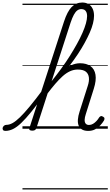

<svg xmlns="http://www.w3.org/2000/svg" viewBox="-178 -1020 874 1521"><path d="M-136 17Q-149 17 -154 9.5Q-159 2 -157 -7Q-155 -16 -147 -23.5Q-139 -31 -127 -31Q-104 -31 -78.5 -45Q-53 -59 -20 -91Q13 -123 57 -176Q101 -229 159 -307Q169 -320 175.5 -315.5Q182 -311 183 -298.5Q184 -286 175 -273Q116 -191 71 -135.5Q26 -80 -9.5 -46Q-45 -12 -75.5 2.5Q-106 17 -136 17ZM521 17Q492 17 473 6.5Q454 -4 445.5 -24Q437 -44 439 -72.5Q441 -101 453 -138L517 -339Q530 -378 526 -407.5Q522 -437 501 -453Q480 -469 438 -469Q406 -469 376.5 -455.5Q347 -442 318.5 -416.5Q290 -391 259.5 -355.5Q229 -320 195 -275L172 -276Q211 -338 247.5 -384Q284 -430 319 -459.5Q354 -489 388 -504Q422 -519 456 -519Q507 -519 539 -496Q571 -473 578.5 -428Q586 -383 565 -317L502 -117Q493 -90 492.5 -70.5Q492 -51 501 -40.5Q510 -30 527 -30Q544 -30 559 -39Q574 -48 586.5 -61.5Q599 -75 607 -89Q611 -95 618.5 -99Q626 -103 638 -96Q649 -90 649.5 -82Q650 -74 646 -66Q634 -46 616.5 -27Q599 -8 575.5 4.5Q552 17 521 17ZM77 15Q65 15 58 10.5Q51 6 55 -6L329 -849Q355 -929 389.5 -964.5Q424 -1000 474 -1000Q502 -1000 523 -987.5Q544 -975 555.5 -951.5Q567 -928 567 -895Q567 -868 558.5 -834Q550 -800 533 -761.5Q516 -723 492.5 -680Q469 -637 438.5 -591Q408 -545 372 -498Q336 -451 294.5 -403Q253 -355 208 -307L110 -4Q106 6 98.5 10.5Q91 15 77 15ZM231 -377Q271 -427 307.5 -477Q344 -527 375 -576.5Q406 -626 431.5 -672Q457 -718 475 -759Q493 -800 502.5 -834Q512 -868 512 -893Q512 -911 506.5 -923.5Q501 -936 491 -942Q481 -948 466 -948Q449 -948 434.5 -937.5Q420 -927 407 -903Q394 -879 381 -840ZM0 471H676V481H0ZM0 -20H676V0H0ZM0 -505H676V-500H0ZM0 -991H676V-981H0Z"/></svg>

Font: Playwrite IE Guides
Style: Regular
Weight: 400
Designer: Veronika Burian, José Scaglione
Foundry: TypeTogether
Version: Version 1.003